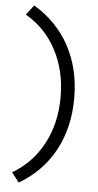

<svg xmlns="http://www.w3.org/2000/svg" viewBox="-61 -753 511 997"><g transform="rotate(5 194.5 -254.5)"><path d="M76 -716Q197 -644 261 -525.5Q325 -407 325 -254Q325 -101 261 17.5Q197 136 76 207L37 157Q141 96 197.5 -11Q254 -118 254 -254Q254 -390 197.5 -497.5Q141 -605 37 -665Z"/></g></svg>

Font: Red Hat Display
Style: Regular
Weight: 300
Designer: Pentagram, MCKL
Foundry: Pentagram, MCKL
Version: Version 1.023